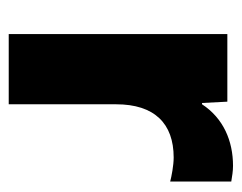

<svg xmlns="http://www.w3.org/2000/svg" viewBox="-77 -477 554 440"><g transform="rotate(90 200.0 -257.0)"><path d="M360 -514C303 -514 251 -492 219 -443H216L213 -501H58V0H219V-246C219 -334 263 -378 341 -378C359 -378 385 -373 396 -370V-510C384 -512 372 -514 360 -514Z"/></g></svg>

Font: UULA Sans
Style: Bold
Weight: 700
Designer: Mohamed Gaber, Laura Garcia Mut
Foundry: Kief Type Foundry
Version: Version 3.006;hotconv 1.0.109;makeotfexe 2.5.65596